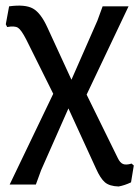

<svg xmlns="http://www.w3.org/2000/svg" viewBox="-20 -484 505 696"><path d="M15 185 173 -144 75 -341Q57 -376 45 -383.5Q33 -391 6 -386L1 -396L13 -461Q71 -469 99.5 -453Q128 -437 152 -384L239 -195L333 -409L352 -461H446L294 -141L407 89Q415 106 426 110.5Q437 115 457 109L465 116L455 177Q432 188 410 192Q377 191 360.5 177Q344 163 328 127L228 -91L129 133L110 185Z"/></svg>

Font: Alegreya Sans Medium
Style: Regular
Weight: 500
Designer: Juan Pablo del Peral
Foundry: Huerta Tipografica
Version: Version 2.007